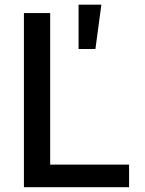

<svg xmlns="http://www.w3.org/2000/svg" viewBox="-20 -782 604 802"><path d="M79.9 0V-727.3H189.6V-94.5H519.2V0ZM308.2 -577.4V-762.4H403.4L378.6 -577.4Z"/></svg>

Font: InterMG Medium
Style: Regular
Weight: 500
Designer: Rasmus Andersson
Foundry: rsms
Version: Version 3.019;December 26, 2023;FontCreator 15.0.0.2955 64-b